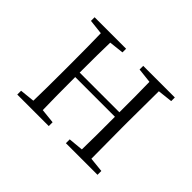

<svg xmlns="http://www.w3.org/2000/svg" viewBox="-140 -1004 1279 1279"><g transform="rotate(45 500.0 -364.5)"><path d="M122.1 0V-36.1L226.6 -46.9Q229.5 -153.3 229.5 -336.9V-391.6Q229.5 -574.2 226.6 -682.6L122.1 -694.3V-728.5H418.9V-694.3L315.4 -682.6Q312.5 -577.1 312.5 -397.5H686.5V-540Q686.5 -611.3 684.6 -682.6L580.1 -694.3V-728.5H877.9V-694.3L773.4 -682.6Q771.5 -541 771.5 -391.6V-336.9Q771.5 -190.4 773.4 -46.9L877.9 -36.1V0H580.1V-36.1L684.6 -45.9Q686.5 -116.2 686.5 -191.4V-355.5H312.5Q312.5 -154.3 315.4 -46.9L418.9 -36.1V0Z"/></g></svg>

Font: GenEi Koburi Mincho v6
Style: Regular
Weight: 400
Designer: o_tamon (Modified)
Foundry: o_tamon / Adobe Systems Incorporated
Version: Version 6.1